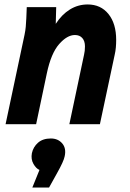

<svg xmlns="http://www.w3.org/2000/svg" viewBox="-20 -557 584 861"><path d="M5 0 90 -401Q94 -420 95.5 -437Q97 -454 98 -475L100 -525H232L230 -450Q257 -492 293.5 -514.5Q330 -537 373 -537Q432 -537 466.5 -494Q501 -451 501 -378Q501 -361 499.5 -344Q498 -327 494 -310L428 0H291L357 -312Q359 -320 360 -329.5Q361 -339 361 -349Q361 -373 349 -386.5Q337 -400 316 -400Q281 -400 245 -359Q209 -318 190 -228L142 0ZM270 144Q266 166 235 221L200 284H125L157 205Q142 199 130 178Q118 157 123 130Q129 102 150.5 83Q172 64 208 64Q240 64 259 86Q278 108 270 144Z"/></svg>

Font: Radio Canada Condensed
Style: Bold Italic
Weight: 700
Width: 3
Italic angle: -12°
Designer: Charles Daoud, Etienne Aubert Bonn, Alexandre Saumier Demers, Jacques Le Bailly
Foundry: Radio-Canada
Version: Version 2.104; ttfautohint (v1.8.4.7-5d5b);gftools[0.9.28.de